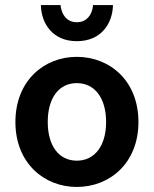

<svg xmlns="http://www.w3.org/2000/svg" viewBox="-20 -728 609 760"><path d="M284 12C415 12 528 -83 528 -245C528 -408 415 -503 284 -503C154 -503 41 -408 41 -245C41 -83 154 12 284 12ZM284 -399C355 -399 400 -340 400 -245C400 -151 355 -92 284 -92C213 -92 169 -151 169 -245C169 -340 213 -399 284 -399ZM427 -703V-708H348V-704C344 -669 323 -640 284 -640C245 -640 225 -669 220 -704V-708H142V-703C145 -635 188 -565 284 -565C381 -565 424 -635 427 -703Z"/></svg>

Font: Falling Sky
Style: Med
Weight: 500
Designer: Paul D. Hunt
Foundry: Adobe Systems Incorporated
Version: Version 1.02